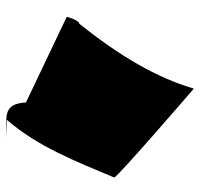

<svg xmlns="http://www.w3.org/2000/svg" viewBox="-33 -629 648 622"><g transform="rotate(-90 291.0 -318.0)"><path d="M27 -272C27 -262 315 -14 315 -14C350 -135 422 -256 525 -385C535 -385 547 -419 547 -426L270 -558C266 -638 218 -620 153 -620H214C127 -520 79 -396 27 -272Z"/></g></svg>

Font: Ampere
Style: SCCnd
Weight: 400
Version: Version 1